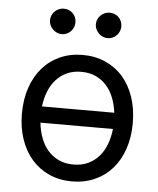

<svg xmlns="http://www.w3.org/2000/svg" viewBox="-54 -796 704 853"><g transform="rotate(5 298.5 -369.5)"><path d="M298.3 11.4Q242.9 11.4 197.4 -8.9Q152 -29.1 119.5 -65.9Q87 -102.6 69.1 -154.7Q51.1 -206.7 51.1 -269.9Q51.1 -333.8 69.1 -386Q87 -438.2 119.5 -475.1Q152 -512.1 197.4 -532.3Q242.9 -552.6 298.3 -552.6Q353.7 -552.6 399.3 -532.3Q445 -512.1 477.5 -475.1Q509.9 -438.2 527.7 -386Q545.5 -333.8 545.5 -269.9Q545.5 -206.7 527.7 -154.7Q509.9 -102.6 477.5 -65.9Q445 -29.1 399.3 -8.9Q353.7 11.4 298.3 11.4ZM298.3 -63.9Q335.9 -63.9 364.5 -77.6Q393.1 -91.3 413.2 -114.7Q433.2 -138.1 444.8 -169.6Q456.3 -201 459.9 -236.5H136.7Q140.3 -201 151.8 -169.6Q163.4 -138.1 183.4 -114.7Q203.5 -91.3 232.1 -77.6Q260.7 -63.9 298.3 -63.9ZM459.5 -308.9Q455.3 -343.8 443.5 -374.3Q431.8 -404.8 411.8 -427.7Q391.7 -450.6 363.5 -464Q335.2 -477.3 298.3 -477.3Q261.4 -477.3 233.1 -464Q204.9 -450.6 184.8 -427.7Q164.8 -404.8 153.1 -374.3Q141.3 -343.8 137.1 -308.9ZM196 -636.4Q185 -636.4 174.7 -641Q164.4 -645.6 156.4 -653.6Q148.4 -661.6 143.8 -671.9Q139.2 -682.2 139.2 -693.2Q139.2 -705.6 143.8 -715.9Q148.4 -726.2 156.4 -733.8Q164.4 -741.5 174.7 -745.7Q185 -750 196 -750Q208.5 -750 218.8 -745.7Q229 -741.5 236.7 -733.8Q244.3 -726.2 248.6 -715.9Q252.8 -705.6 252.8 -693.2Q252.8 -682.2 248.6 -671.9Q244.3 -661.6 236.7 -653.6Q229 -645.6 218.8 -641Q208.5 -636.4 196 -636.4ZM400.6 -636.4Q389.6 -636.4 379.3 -641Q369 -645.6 361 -653.6Q353 -661.6 348.4 -671.9Q343.8 -682.2 343.8 -693.2Q343.8 -705.6 348.4 -715.9Q353 -726.2 361 -733.8Q369 -741.5 379.3 -745.7Q389.6 -750 400.6 -750Q413 -750 423.3 -745.7Q433.6 -741.5 441.2 -733.8Q448.9 -726.2 453.1 -715.9Q457.4 -705.6 457.4 -693.2Q457.4 -682.2 453.1 -671.9Q448.9 -661.6 441.2 -653.6Q433.6 -645.6 423.3 -641Q413 -636.4 400.6 -636.4Z"/></g></svg>

Font: Fast_Sans
Style: Regular
Weight: 400
Designer: Rasmus Andersson
Foundry: rsms
Version: Version 3.018;git-588b23468